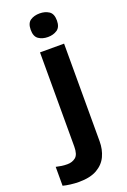

<svg xmlns="http://www.w3.org/2000/svg" viewBox="-250 -819 740 1117"><g transform="rotate(-20 120.5 -260.0)"><path d="M34 240Q9 240 -18.5 236.5Q-46 233 -64 228V111Q-46 115 -30 117.5Q-14 120 6 120Q36 120 57 103Q78 86 78 37V-546H227V59Q227 109 208 150Q189 191 146.5 215.5Q104 240 34 240ZM72 -687Q72 -729 95.5 -744.5Q119 -760 153 -760Q186 -760 210 -744.5Q234 -729 234 -687Q234 -646 210 -630Q186 -614 153 -614Q119 -614 95.5 -630Q72 -646 72 -687Z"/></g></svg>

Font: Noto Sans Thaana
Style: Regular
Weight: 400
Designer: Monotype Design Team
Foundry: Monotype Imaging Inc.
Version: Version 2.001